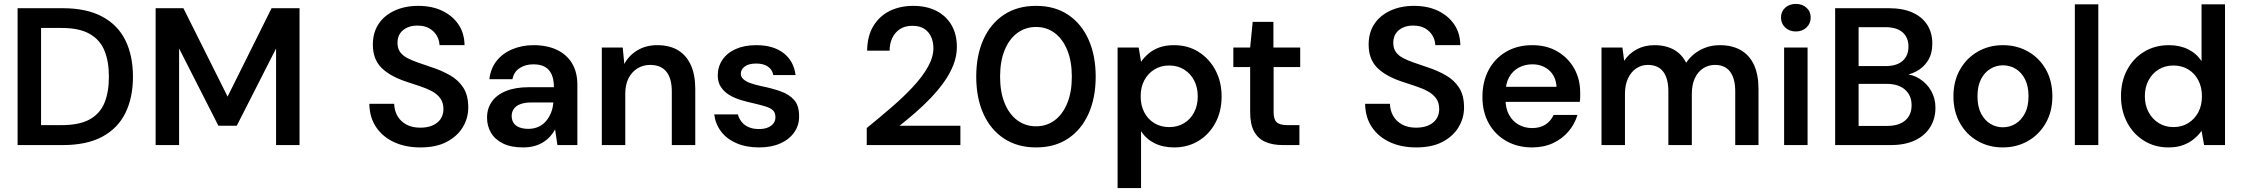

<svg xmlns="http://www.w3.org/2000/svg" viewBox="-20 -742 11466 982"><path d="M70 0V-700H301Q423 -700 503 -657Q583 -614 621.5 -535.5Q660 -457 660 -349Q660 -243 621.5 -164.5Q583 -86 503.5 -43Q424 0 301 0ZM190 -102H295Q386 -102 439 -131.5Q492 -161 514.5 -216.5Q537 -272 537 -349Q537 -427 514.5 -482.5Q492 -538 439 -568.5Q386 -599 295 -599H190Z M776 0V-700H918L1144 -248L1369 -700H1512V0H1392V-494L1191 -99H1097L896 -494V0Z M2130 12Q2054 12 1995.5 -15Q1937 -42 1903.5 -92Q1870 -142 1869 -211H1996Q1997 -176 2013 -148.5Q2029 -121 2058.5 -105Q2088 -89 2130 -89Q2166 -89 2192.5 -100.5Q2219 -112 2233.5 -133.5Q2248 -155 2248 -184Q2248 -217 2232 -239Q2216 -261 2189 -275.5Q2162 -290 2127 -301.5Q2092 -313 2053 -326Q1971 -354 1929 -397.5Q1887 -441 1887 -514Q1887 -575 1916 -619Q1945 -663 1998 -687.5Q2051 -712 2119 -712Q2189 -712 2241.5 -687Q2294 -662 2324.5 -617.5Q2355 -573 2356 -511H2228Q2227 -537 2214 -559.5Q2201 -582 2176.5 -596.5Q2152 -611 2117 -611Q2088 -612 2064 -601.5Q2040 -591 2026.5 -571.5Q2013 -552 2013 -523Q2013 -495 2026 -476.5Q2039 -458 2062.5 -445.5Q2086 -433 2118 -422Q2150 -411 2188 -398Q2240 -381 2282.5 -356.5Q2325 -332 2350 -293Q2375 -254 2375 -192Q2375 -138 2347 -91.5Q2319 -45 2265 -16.5Q2211 12 2130 12Z M2655 12Q2593 12 2552 -8.5Q2511 -29 2491 -63.5Q2471 -98 2471 -140Q2471 -187 2495.5 -222Q2520 -257 2568 -276.5Q2616 -296 2686 -296H2813Q2813 -335 2801.5 -361Q2790 -387 2767 -400Q2744 -413 2708 -413Q2667 -413 2637.5 -393.5Q2608 -374 2601 -337H2483Q2489 -391 2519.5 -430Q2550 -469 2600 -490Q2650 -511 2709 -511Q2779 -511 2829.5 -486.5Q2880 -462 2906.5 -417Q2933 -372 2933 -308V0H2831L2819 -80Q2809 -61 2793.5 -44Q2778 -27 2758 -14.5Q2738 -2 2712.5 5Q2687 12 2655 12ZM2682 -83Q2711 -83 2734 -93.5Q2757 -104 2773 -123Q2789 -142 2798.5 -166Q2808 -190 2810 -217V-218H2699Q2663 -218 2640.5 -209Q2618 -200 2607.5 -184.5Q2597 -169 2597 -149Q2597 -128 2607 -113Q2617 -98 2636.5 -90.5Q2656 -83 2682 -83Z M3058 0V-499H3165L3173 -415Q3197 -459 3240.5 -485Q3284 -511 3342 -511Q3404 -511 3447 -485.5Q3490 -460 3513 -410Q3536 -360 3536 -287V0H3416V-275Q3416 -340 3388.5 -375Q3361 -410 3305 -410Q3269 -410 3240 -392Q3211 -374 3194.5 -341.5Q3178 -309 3178 -261V0Z M3862 12Q3797 12 3747 -9.5Q3697 -31 3668 -69.5Q3639 -108 3633 -157H3754Q3759 -137 3772.5 -119.5Q3786 -102 3808.5 -92Q3831 -82 3861 -82Q3890 -82 3909 -90.5Q3928 -99 3937 -112.5Q3946 -126 3946 -142Q3946 -166 3933 -178Q3920 -190 3895.5 -197.5Q3871 -205 3837 -213Q3804 -220 3770.5 -230Q3737 -240 3710.5 -256Q3684 -272 3667.5 -296.5Q3651 -321 3651 -356Q3651 -400 3674.5 -435.5Q3698 -471 3742.5 -491Q3787 -511 3848 -511Q3935 -511 3987.5 -470.5Q4040 -430 4049 -358H3935Q3930 -386 3907.5 -401.5Q3885 -417 3848 -417Q3809 -417 3789 -402Q3769 -387 3769 -364Q3769 -349 3782 -337Q3795 -325 3819 -316.5Q3843 -308 3876 -301Q3930 -290 3972.5 -275Q4015 -260 4041 -231.5Q4067 -203 4067 -149Q4068 -102 4042.5 -65.5Q4017 -29 3971 -8.5Q3925 12 3862 12Z M4413 0V-87Q4478 -140 4539.5 -193Q4601 -246 4649.5 -298Q4698 -350 4726 -400Q4754 -450 4754 -496Q4754 -526 4743 -552Q4732 -578 4708.5 -594Q4685 -610 4646 -610Q4608 -610 4582.5 -593Q4557 -576 4543.5 -547.5Q4530 -519 4530 -483H4415Q4416 -559 4447.5 -610Q4479 -661 4531.5 -686.5Q4584 -712 4650 -712Q4720 -712 4770 -686Q4820 -660 4847 -613Q4874 -566 4874 -502Q4874 -455 4856 -409.5Q4838 -364 4807.5 -321.5Q4777 -279 4739 -239.5Q4701 -200 4660 -164.5Q4619 -129 4581 -99H4892V0Z M5279 12Q5184 12 5115 -33.5Q5046 -79 5009.5 -160.5Q4973 -242 4973 -350Q4973 -458 5009.5 -539.5Q5046 -621 5114.5 -666.5Q5183 -712 5279 -712Q5375 -712 5443 -666.5Q5511 -621 5547.5 -539.5Q5584 -458 5584 -350Q5584 -242 5547.5 -160.5Q5511 -79 5443 -33.5Q5375 12 5279 12ZM5279 -96Q5333 -96 5374 -126.5Q5415 -157 5438.5 -214Q5462 -271 5462 -350Q5462 -429 5438.5 -486Q5415 -543 5374 -573.5Q5333 -604 5279 -604Q5225 -604 5183.5 -573.5Q5142 -543 5118.5 -486Q5095 -429 5095 -350Q5095 -271 5118.5 -214Q5142 -157 5183.5 -126.5Q5225 -96 5279 -96Z M5696 220V-499H5804L5816 -426Q5832 -449 5855 -468.5Q5878 -488 5910 -499.5Q5942 -511 5985 -511Q6056 -511 6110.5 -476.5Q6165 -442 6196.5 -383Q6228 -324 6228 -248Q6228 -173 6196.5 -114Q6165 -55 6110 -21.5Q6055 12 5985 12Q5928 12 5885 -9.5Q5842 -31 5816 -71V220ZM5960 -92Q6003 -92 6036 -112Q6069 -132 6087.5 -167.5Q6106 -203 6106 -249Q6106 -295 6087.5 -330.5Q6069 -366 6036 -386.5Q6003 -407 5960 -407Q5917 -407 5884 -386.5Q5851 -366 5832.5 -331Q5814 -296 5814 -249Q5814 -203 5832.5 -167.5Q5851 -132 5884 -112Q5917 -92 5960 -92Z M6541 0Q6490 0 6452.5 -16Q6415 -32 6394.5 -69Q6374 -106 6374 -169V-399H6288V-499H6374L6387 -630H6493V-499H6630V-399H6494V-169Q6494 -131 6510 -116.5Q6526 -102 6565 -102H6626V0Z M7223 12Q7147 12 7088.5 -15Q7030 -42 6996.5 -92Q6963 -142 6962 -211H7089Q7090 -176 7106 -148.5Q7122 -121 7151.5 -105Q7181 -89 7223 -89Q7259 -89 7285.5 -100.5Q7312 -112 7326.5 -133.5Q7341 -155 7341 -184Q7341 -217 7325 -239Q7309 -261 7282 -275.5Q7255 -290 7220 -301.5Q7185 -313 7146 -326Q7064 -354 7022 -397.5Q6980 -441 6980 -514Q6980 -575 7009 -619Q7038 -663 7091 -687.5Q7144 -712 7212 -712Q7282 -712 7334.5 -687Q7387 -662 7417.5 -617.5Q7448 -573 7449 -511H7321Q7320 -537 7307 -559.5Q7294 -582 7269.5 -596.5Q7245 -611 7210 -611Q7181 -612 7157 -601.5Q7133 -591 7119.5 -571.5Q7106 -552 7106 -523Q7106 -495 7119 -476.5Q7132 -458 7155.5 -445.5Q7179 -433 7211 -422Q7243 -411 7281 -398Q7333 -381 7375.5 -356.5Q7418 -332 7443 -293Q7468 -254 7468 -192Q7468 -138 7440 -91.5Q7412 -45 7358 -16.5Q7304 12 7223 12Z M7816 12Q7742 12 7684.5 -20.5Q7627 -53 7594.5 -111Q7562 -169 7562 -246Q7562 -325 7594 -384.5Q7626 -444 7683.5 -477.5Q7741 -511 7817 -511Q7891 -511 7946 -478.5Q8001 -446 8031.5 -391.5Q8062 -337 8062 -268Q8062 -258 8062 -246Q8062 -234 8060 -221H7649V-298H7941Q7938 -351 7903.5 -382Q7869 -413 7817 -413Q7780 -413 7748.5 -396.5Q7717 -380 7698.5 -347Q7680 -314 7680 -264V-235Q7680 -188 7698 -155Q7716 -122 7747 -104.5Q7778 -87 7816 -87Q7857 -87 7884.5 -105Q7912 -123 7926 -154H8048Q8034 -107 8002 -69.5Q7970 -32 7923 -10Q7876 12 7816 12Z M8171 0V-499H8278L8287 -431Q8311 -468 8351 -489.5Q8391 -511 8442 -511Q8480 -511 8511 -501Q8542 -491 8565.5 -471Q8589 -451 8604 -421Q8632 -463 8677.5 -487Q8723 -511 8776 -511Q8839 -511 8883.5 -485.5Q8928 -460 8951 -410Q8974 -360 8974 -286V0H8855V-275Q8855 -340 8829 -375Q8803 -410 8752 -410Q8717 -410 8690 -392Q8663 -374 8648 -341Q8633 -308 8633 -261V0H8513V-275Q8513 -340 8487 -375Q8461 -410 8408 -410Q8375 -410 8348.5 -392Q8322 -374 8306.5 -341Q8291 -308 8291 -261V0Z M9105 0V-499H9225V0ZM9165 -581Q9132 -581 9110.5 -601.5Q9089 -622 9089 -652Q9089 -683 9110.5 -702.5Q9132 -722 9165 -722Q9198 -722 9219.5 -702.5Q9241 -683 9241 -652Q9241 -622 9219.5 -601.5Q9198 -581 9165 -581Z M9366 0V-700H9641Q9714 -700 9763.5 -677Q9813 -654 9838 -613.5Q9863 -573 9863 -520Q9863 -467 9840 -431Q9817 -395 9779.5 -376Q9742 -357 9698 -353L9713 -364Q9760 -363 9798 -339Q9836 -315 9857.5 -276.5Q9879 -238 9879 -191Q9879 -136 9852.5 -92.5Q9826 -49 9775 -24.5Q9724 0 9650 0ZM9486 -98H9632Q9692 -98 9724.5 -126Q9757 -154 9757 -204Q9757 -254 9723.5 -283.5Q9690 -313 9630 -313H9486ZM9486 -404H9623Q9681 -404 9711 -430.5Q9741 -457 9741 -504Q9741 -550 9711 -576.5Q9681 -603 9622 -603H9486Z M10223 12Q10152 12 10094.5 -21Q10037 -54 10004 -113Q9971 -172 9971 -249Q9971 -327 10004.5 -386Q10038 -445 10095.5 -478Q10153 -511 10224 -511Q10296 -511 10353.5 -478Q10411 -445 10444 -386.5Q10477 -328 10477 -249Q10477 -172 10443.5 -113Q10410 -54 10352.5 -21Q10295 12 10223 12ZM10223 -91Q10259 -91 10288.5 -109Q10318 -127 10336.5 -162Q10355 -197 10355 -250Q10355 -302 10337 -337Q10319 -372 10289.5 -390Q10260 -408 10224 -408Q10190 -408 10160 -390Q10130 -372 10112 -337Q10094 -302 10094 -249Q10094 -197 10112 -162Q10130 -127 10159.5 -109Q10189 -91 10223 -91Z M10592 0V-720H10712V0Z M11071 12Q11001 12 10946 -22Q10891 -56 10859.5 -115.5Q10828 -175 10828 -250Q10828 -326 10859.5 -385Q10891 -444 10946.5 -477.5Q11002 -511 11073 -511Q11129 -511 11172 -489.5Q11215 -468 11240 -429V-720H11360V0H11253L11240 -73Q11225 -51 11201.5 -31.5Q11178 -12 11146 0Q11114 12 11071 12ZM11096 -92Q11139 -92 11172 -112.5Q11205 -133 11223.5 -168Q11242 -203 11242 -250Q11242 -296 11223.5 -331.5Q11205 -367 11172 -387Q11139 -407 11096 -407Q11054 -407 11021 -387Q10988 -367 10969 -331.5Q10950 -296 10950 -250Q10950 -204 10969 -168.5Q10988 -133 11021 -112.5Q11054 -92 11096 -92Z"/></svg>

Font: DM Sans 20pt SemiBold
Style: Regular
Weight: 600
Version: Version 4.004;gftools[0.9.30]